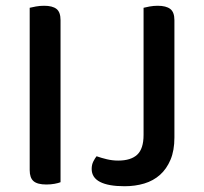

<svg xmlns="http://www.w3.org/2000/svg" viewBox="-20 -634 706 666"><path d="M190 -2Q183 1 169.5 3.5Q156 6 141 6Q110 6 96.5 -5.5Q83 -17 83 -44V-607Q91 -609 104.5 -611.5Q118 -614 133 -614Q162 -614 176 -603Q190 -592 190 -564ZM390 -77Q434 -77 456 -97.5Q478 -118 478 -166V-607Q485 -609 499 -611.5Q513 -614 527 -614Q556 -614 570.5 -603Q585 -592 585 -564V-157Q585 -112 571.5 -80Q558 -48 535 -27.5Q512 -7 480.5 2.5Q449 12 412 12Q356 12 327 -3Q298 -18 298 -48Q298 -63 304 -74.5Q310 -86 315 -92Q332 -86 351 -81.5Q370 -77 390 -77Z"/></svg>

Font: Baloo Tammudu 2 Medium
Style: Regular
Weight: 500
Designer: Maithili Shingre, Omkar Shende and Ek Type
Foundry: Ek Type
Version: Version 1.640;hotconv 1.0.111;makeotfexe 2.5.65597; ttfautoh